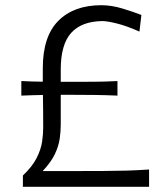

<svg xmlns="http://www.w3.org/2000/svg" viewBox="-20 -718 627 738"><path d="M68 0V-43.5Q104.5 -78 121 -111Q137.5 -144 141.8 -173.2Q146 -202.5 146 -226Q146 -258 145.8 -289.5Q145.5 -321 145 -353Q125 -352.5 104.2 -352Q83.5 -351.5 62 -350.5V-406.5Q83 -405.5 103.8 -404.8Q124.5 -404 144.5 -404Q144.5 -416.5 144.5 -429.5Q144.5 -442.5 144.5 -455.5Q144.5 -578 204.2 -638Q264 -698 369.5 -698Q409 -698 451.5 -685Q494 -672 523.5 -660.5L516 -596.5Q468 -618 430.2 -627.5Q392.5 -637 373.5 -637Q293.5 -636 253.5 -591.5Q213.5 -547 213.5 -451V-403.5Q221 -403.5 230.5 -403.5H263Q300 -403.5 343 -403.8Q386 -404 431.5 -406.5V-350.5Q386 -352.5 343 -353Q300 -353.5 263 -353.5H230.5Q221 -353.5 213.5 -353.5V-239Q213.5 -212.5 209.5 -184.5Q205.5 -156.5 190.8 -125.5Q176 -94.5 144 -60.5H260Q325 -60.5 374.8 -60.8Q424.5 -61 467 -62.2Q509.5 -63.5 553 -66.5V0Z"/></svg>

Font: Commissioner Flair Light
Style: Regular
Weight: 300
Designer: Kostas Bartsokas
Foundry: Kostas Bartsokas
Version: Version 1.000; ttfautohint (v1.8.3)